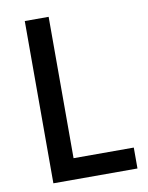

<svg xmlns="http://www.w3.org/2000/svg" viewBox="-82 -773 641 832"><g transform="rotate(-10 239.0 -357.0)"><path d="M85 0H455V-92H190V-714H85Z"/></g></svg>

Font: Noto Sans Khmer UI SemiCondensed Medium
Style: Regular
Weight: 500
Width: 4
Designer: Danh Hong and the Monotype Design Team
Foundry: Monotype Imaging Inc.
Version: Version 2.002